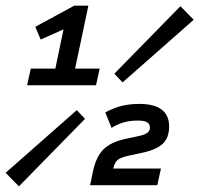

<svg xmlns="http://www.w3.org/2000/svg" viewBox="-46 -656 706 680"><path d="M50 -354 63 -413H150L179 -552L98 -516L79 -561L217 -636H267L220 -413H307L294 -354ZM388 -364 359 -395 593 -634 640 -586ZM21 4 -26 -44 226 -266 255 -235ZM273 0 284 -52Q295 -102 321 -127.5Q347 -153 398 -164L449 -175Q485 -183 485 -203Q485 -217 475 -223Q465 -229 441 -229Q389 -229 349 -203L327 -258Q357 -274 385 -281Q413 -288 447 -288Q553 -288 553 -208Q553 -169 531 -147.5Q509 -126 458 -115L407 -104Q381 -98 370.5 -89.5Q360 -81 355 -59H524L511 0Z"/></svg>

Font: Sometype Mono
Style: Italic
Weight: 400
Italic angle: -12°
Monospace: yes
Designer: Ryoichi Tsunekawa
Foundry: Dharma Type
Version: Version 1.000; ttfautohint (v1.8.3)